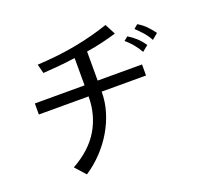

<svg xmlns="http://www.w3.org/2000/svg" viewBox="-132 -861 1264 1143"><g transform="rotate(-20 500.0 -289.0)"><path d="M765 -323H484Q484 -259 465.5 -197.5Q447 -136 414 -80Q381 -24 335 24.5Q289 73 233 110L174 44Q291 -21 346 -114.5Q401 -208 401 -323H86V-393H401V-566Q337 -557 287.5 -553Q238 -549 196 -546L181 -604Q317 -611 429 -632.5Q541 -654 641 -688L676 -621Q636 -609 588.5 -597.5Q541 -586 484 -577V-393H765ZM797 -461Q765 -518 715 -560L740 -580Q767 -564 790.5 -542.5Q814 -521 834 -491ZM876 -508Q860 -538 839 -561.5Q818 -585 795 -607L820 -628Q848 -612 870.5 -589.5Q893 -567 913 -539Z"/></g></svg>

Font: NanumGothicCoding
Style: Regular
Weight: 400
Monospace: yes
Designer: Kwon Bruce; Nicolas Noh; Sung-woo Choi; Go-un Cha; Soo-hyun Park;
Foundry: NHN Corporation
Version: Version 2.000;PS 1;hotconv 1.0.49;makeotf.lib2.0.14853